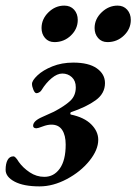

<svg xmlns="http://www.w3.org/2000/svg" viewBox="-52 -650 486 684"><path d="M-32 -45Q-32 -67 -25 -80Q-18 -93 -4 -93Q3 -93 15 -73Q30 -52 54 -36Q78 -20 106 -20Q140 -20 161 -49.5Q182 -79 182 -135Q182 -168 169.5 -187Q157 -206 131 -206Q117 -206 100 -199.5Q83 -193 78 -193Q66 -193 66 -202Q66 -219 98 -233L140 -252Q178 -272 198 -290.5Q218 -309 218 -339Q218 -362 204 -375Q190 -388 170 -388Q152 -388 132 -371.5Q112 -355 96 -329Q94 -325 88.5 -321.5Q83 -318 78 -318Q72 -318 67 -330Q62 -342 62 -351Q62 -363 81.5 -381.5Q101 -400 134.5 -413.5Q168 -427 209 -427Q264 -427 293 -406.5Q322 -386 322 -354Q322 -317 289 -293Q256 -269 200 -250Q197 -245 200 -242Q248 -232 273 -207Q298 -182 298 -152Q298 -116 266.5 -77Q235 -38 186 -12Q137 14 89 14Q32 14 0 -3Q-32 -20 -32 -45ZM96 -550Q96 -582 120.5 -606Q145 -630 177 -630Q199 -630 212 -615.5Q225 -601 225 -579Q225 -547 200.5 -523.5Q176 -500 142 -500Q121 -500 108.5 -514.5Q96 -529 96 -550ZM285 -550Q285 -582 310 -606Q335 -630 367 -630Q388 -630 401 -615.5Q414 -601 414 -579Q414 -547 389.5 -523.5Q365 -500 331 -500Q310 -500 297.5 -514.5Q285 -529 285 -550Z"/></svg>

Font: EB Garamond SemiBold
Style: Italic
Weight: 600
Italic angle: -17.2°
Designer: Georg Duffner and Octavio Pardo
Foundry: Georg Duffner
Version: Version 1.000